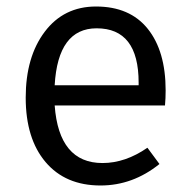

<svg xmlns="http://www.w3.org/2000/svg" viewBox="-20 -558 582 590"><path d="M489 -280Q489 -256 487 -234H148Q161 -57 295 -57Q365 -57 433 -104L470 -54Q388 12 289 12Q181 12 120 -60Q59 -132 59 -258Q59 -383 117.5 -460.5Q176 -538 275 -538Q379 -538 434 -469.5Q489 -401 489 -280ZM406 -296V-304Q406 -471 277 -471Q158 -471 148 -296Z"/></svg>

Font: FiraGO Book
Style: Regular
Weight: 350
Designer: bBox Type
Foundry: bBox Type GmbH
Version: Version 1.001;PS 001.001;hotconv 1.0.88;makeotf.lib2.5.64775